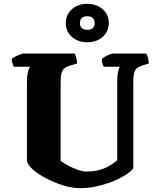

<svg xmlns="http://www.w3.org/2000/svg" viewBox="-20 -984 823 1004"><path d="M401 0Q358 0 311 -14.5Q264 -29 222 -51Q180 -73 152 -97.5Q124 -122 121 -143V-561Q121 -587 126 -607.5Q131 -628 138 -635H52Q50 -640 46 -651Q42 -662 41 -675Q46 -681 58.5 -687.5Q71 -694 83.5 -699Q96 -704 101 -704H370Q374 -698 378.5 -683.5Q383 -669 383 -652L340 -639Q327 -635 317 -627Q307 -619 302 -602Q297 -585 297 -553V-142Q310 -133 327.5 -123Q345 -113 364 -105Q383 -97 400 -92Q417 -87 429 -87Q467 -87 496.5 -94.5Q526 -102 550 -115.5Q574 -129 593 -146V-560Q593 -586 597 -607Q601 -628 607 -635H523Q519 -640 516 -651Q513 -662 512 -675Q518 -681 530 -688Q542 -695 554 -699.5Q566 -704 572 -704H744Q749 -697 753 -684.5Q757 -672 758 -652L726 -642Q707 -636 696.5 -628Q686 -620 681.5 -602.5Q677 -585 677 -550V-103Q660 -83 629 -64.5Q598 -46 559.5 -31.5Q521 -17 480 -8.5Q439 0 401 0ZM436 -763Q387 -763 355.5 -791.5Q324 -820 324 -863Q324 -907 355.5 -935.5Q387 -964 436 -964Q485 -964 517 -935.5Q549 -907 549 -863Q549 -820 517 -791.5Q485 -763 436 -763ZM436 -828Q455 -828 465 -837Q475 -846 475 -863Q475 -881 465 -890Q455 -899 436 -899Q418 -899 408 -890Q398 -881 398 -863Q398 -846 408 -837Q418 -828 436 -828Z"/></svg>

Font: Texturina Medium 12pt Black
Style: Regular
Weight: 900
Version: Version 1.002